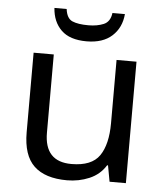

<svg xmlns="http://www.w3.org/2000/svg" viewBox="-53 -787 724 844"><g transform="rotate(5 309.0 -365.0)"><path d="M533 -536V0H461L448 -71H444Q418 -29 372 -9.5Q326 10 274 10Q177 10 128 -36.5Q79 -83 79 -185V-536H168V-191Q168 -63 287 -63Q376 -63 410.5 -113Q445 -163 445 -257V-536ZM464 -740Q459 -680 418.5 -643Q378 -606 306 -606Q232 -606 194.5 -642.5Q157 -679 153 -740H207Q212 -699 237 -688Q262 -677 308 -677Q347 -677 375.5 -689Q404 -701 409 -740Z"/></g></svg>

Font: Noto Sans Lydian
Style: Regular
Weight: 400
Designer: Monotype Design Team
Foundry: Monotype Imaging Inc.
Version: Version 2.002; ttfautohint (v1.8.4.7-5d5b)